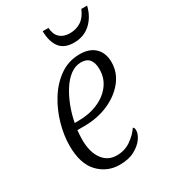

<svg xmlns="http://www.w3.org/2000/svg" viewBox="-182 -820 815 921"><g transform="rotate(-30 225.5 -360.0)"><path d="M206 10Q137 10 89.5 -39.5Q42 -89 42 -189Q42 -246 59.5 -308Q77 -370 110.5 -424Q144 -478 192.5 -512Q241 -546 303 -546Q357 -546 387 -517Q417 -488 417 -436Q417 -381 381.5 -335.5Q346 -290 285.5 -263Q225 -236 149 -236H112Q111 -226 110 -211.5Q109 -197 109 -186Q109 -115 138 -75.5Q167 -36 216 -36Q260 -36 294 -59.5Q328 -83 348 -113Q356 -109 356 -95Q356 -74 339 -50Q322 -26 289 -8Q256 10 206 10ZM138 -272Q198 -272 246 -292.5Q294 -313 322 -350Q350 -387 350 -436Q350 -509 289 -509Q257 -509 229.5 -488.5Q202 -468 180 -433.5Q158 -399 142 -357Q126 -315 118 -272ZM309 -607Q256 -607 231 -639Q206 -671 205 -730H237Q239 -693 259.5 -674.5Q280 -656 314 -656Q349 -656 376 -673.5Q403 -691 419 -730H451Q438 -675 401 -641Q364 -607 309 -607Z"/></g></svg>

Font: Noto Serif SemiCondensed Light
Style: Italic
Weight: 300
Width: 4
Italic angle: -12°
Designer: Monotype Design Team
Foundry: Monotype Imaging Inc.
Version: Version 2.013; ttfautohint (v1.8.4.7-5d5b)